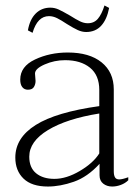

<svg xmlns="http://www.w3.org/2000/svg" viewBox="-20 -672 502 702"><path d="M82 -561Q89 -601 110.5 -622.5Q132 -644 164 -644Q180 -644 195 -637Q210 -630 236 -615Q258 -601 272.5 -594Q287 -587 301 -587Q324 -587 338 -603.5Q352 -620 362 -652L379 -643Q371 -601 350 -578Q329 -555 295 -555Q280 -555 264.5 -562Q249 -569 225 -584Q204 -598 189 -605.5Q174 -613 159 -613Q117 -613 99 -552ZM36 -96Q36 -168 110.5 -215Q185 -262 343 -284V-343Q343 -397 309 -424.5Q275 -452 218 -452Q179 -452 143.5 -436.5Q108 -421 108 -403Q108 -397 109 -389.5Q110 -382 110 -376Q110 -364 104 -354Q98 -344 82 -344Q69 -344 61.5 -353.5Q54 -363 54 -381Q54 -429 108 -454.5Q162 -480 228 -480Q307 -480 351.5 -444Q396 -408 396 -345V-46Q396 -31 400.5 -23.5Q405 -16 416 -16Q427 -16 449 -24V-13Q438 -2 422 4Q406 10 390 10Q371 10 357.5 -0.5Q344 -11 344 -31V-73Q300 -25 250 -7.5Q200 10 155 10Q96 10 66 -19Q36 -48 36 -96ZM343 -111V-257Q224 -238 155.5 -196.5Q87 -155 87 -99Q87 -59 112 -38.5Q137 -18 179 -18Q223 -18 272 -47Q321 -76 343 -111Z"/></svg>

Font: Taviraj ExtraLight
Style: Regular
Weight: 200
Designer: Katatrad Team
Foundry: CadsonDemak
Version: Version 1.030